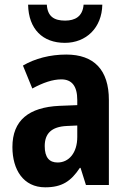

<svg xmlns="http://www.w3.org/2000/svg" viewBox="-20 -790 546 820"><path d="M417 -770H337C333 -719 300 -702 258 -702C212 -702 183 -719 180 -770H100C102 -665 163 -607 257 -607C348 -607 415 -671 417 -770ZM263 -557C194 -557 129 -540 78 -510L118 -412C164 -437 205 -451 242 -451C287 -451 310 -422 310 -363V-341L234 -338C103 -332 33 -276 33 -162C33 -65 80 10 173 10C245 10 283 -16 321 -73H324L347 0H445V-363C445 -492 381 -557 263 -557ZM266 -252 310 -254V-205C310 -137 274 -96 226 -96C191 -96 171 -117 171 -166C171 -219 199 -249 266 -252Z"/></svg>

Font: Noto Sans Arabic UI Cn
Style: Bold
Weight: 700
Width: 3
Designer: Monotype Design Team, Nadine Chahine and Nizar Qandah
Foundry: Monotype Imaging Inc.
Version: Version 2.010